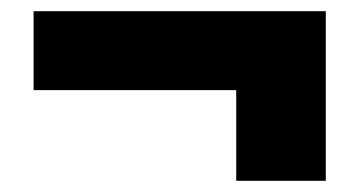

<svg xmlns="http://www.w3.org/2000/svg" viewBox="-20 -464 650 343"><path d="M562 -444V-141H402V-303H40V-444Z"/></svg>

Font: Morrison Black
Style: Regular
Weight: 900
Designer: Pablo Impallari, Rodrigo Fuenzalida (Modified by Dan O. Williams)
Version: Version 0.03;June 6, 2019;FontCreator 11.5.0.2425 64-bit; tt